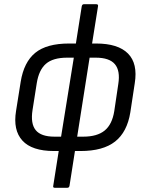

<svg xmlns="http://www.w3.org/2000/svg" viewBox="-20 -704 696 909"><path d="M236 11Q131 11 86 -38.5Q41 -88 56 -179L78 -317Q93 -410 147 -454Q201 -498 307 -498H435Q539 -498 586 -450.5Q633 -403 618 -310L597 -172Q582 -79 525 -34Q468 11 361 11ZM238 -57H374Q440 -57 475.5 -86Q511 -115 521 -178L540 -306Q550 -369 524 -400Q498 -431 433 -431H298Q231 -431 197.5 -402Q164 -373 154 -310L134 -183Q124 -119 149 -88Q174 -57 238 -57ZM239 185Q230 185 232 176L261 -8L265 -31L333 -453L336 -477L367 -674Q369 -684 377 -684H436Q446 -684 444 -674L412 -473L408 -455L341 -29L338 -9L309 176Q307 185 299 185Z"/></svg>

Font: Sofia Sans Semi Condensed
Style: Italic
Weight: 400
Italic angle: -9°
Designer: Botio Nikoltchev, Ani Petrova
Foundry: lettersoup
Version: Version 4.101